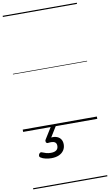

<svg xmlns="http://www.w3.org/2000/svg" viewBox="-149 -1078 944 1645"><g transform="rotate(-10 322.5 -255.0)"><path d="M200 264Q177 264 151 258.5Q125 253 106 240Q98 234 98.5 226Q99 218 103 210Q110 201 116 199Q122 197 130 201Q144 207 162.5 212.5Q181 218 204 218Q235 218 251.5 205.5Q268 193 268 168Q268 143 250 134Q232 125 195 130Q187 131 183 128.5Q179 126 176 121Q174 114 174.5 108.5Q175 103 181 94L242 -4H286L217 108L202 94Q241 84 268 91Q295 98 309.5 117Q324 136 324 165Q324 195 308.5 217.5Q293 240 265.5 252Q238 264 200 264ZM0 490H645V500H0ZM0 -20H645V0H0ZM0 -505H645V-500H0ZM0 -1010H645V-1000H0Z"/></g></svg>

Font: Playwrite AU QLD Guides
Style: Regular
Weight: 400
Designer: Veronika Burian, José Scaglione
Foundry: TypeTogether
Version: Version 1.003